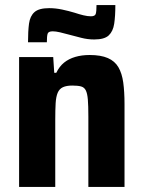

<svg xmlns="http://www.w3.org/2000/svg" viewBox="-20 -734 563 754"><path d="M55 0V-510H189L193 -448H201Q213 -473 231.5 -488Q250 -503 275.5 -510.5Q301 -518 332 -518Q376 -518 403.5 -506Q431 -494 445 -470Q459 -446 464 -410Q469 -374 469 -325V0H327V-276Q327 -319 325 -343Q323 -367 317 -379Q311 -391 298.5 -394.5Q286 -398 264 -398Q241 -398 227 -391.5Q213 -385 206.5 -369.5Q200 -354 198.5 -328.5Q197 -303 197 -264V0ZM90 -568Q90 -612 94 -641.5Q98 -671 115.5 -686.5Q133 -702 173 -702Q198 -702 224 -696.5Q250 -691 273 -684Q291 -678 307.5 -674Q324 -670 337 -670Q353 -670 356 -679.5Q359 -689 359 -714H433Q433 -671 428.5 -641Q424 -611 407 -595Q390 -579 350 -579Q324 -579 299 -585.5Q274 -592 251 -598Q233 -603 216 -607Q199 -611 187 -611Q170 -611 167 -601.5Q164 -592 164 -568Z"/></svg>

Font: Saira SemiCondensed
Style: Bold
Weight: 700
Width: 4
Designer: Hector Gatti with collaboration of the Omnibus-Type team
Foundry: Omnibus-Type
Version: Version 1.101